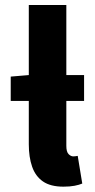

<svg xmlns="http://www.w3.org/2000/svg" viewBox="-20 -720 373 752"><path d="M22 -324.6V-420L93.3 -426H309.3V-324.6ZM228.4 11.1Q177.8 11.1 148.3 -9.3Q118.8 -29.7 105.8 -67.2Q92.8 -104.6 92.8 -154.9V-700.4H239.8V-148.9Q239.8 -125.2 248.6 -116.4Q257.4 -107.5 266.9 -107.5Q271.4 -107.5 274.9 -108Q278.4 -108.5 284.4 -109.5L302.2 -1.1Q290.6 4 272 7.6Q253.4 11.1 228.4 11.1Z"/></svg>

Font: Source Sans 3
Style: Regular
Weight: 200
Designer: Paul D. Hunt
Foundry: Adobe
Version: Version 3.046;hotconv 1.0.118;makeotfexe 2.5.65603